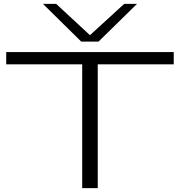

<svg xmlns="http://www.w3.org/2000/svg" viewBox="-20 -968 926 988"><path d="M874 -637H483V0H403V-637H12V-700H874ZM685 -948 487 -754H398L201 -948H269L443 -787L619 -948Z"/></svg>

Font: Georama ExtraExtended Light
Style: Regular
Weight: 300
Width: 8
Designer: Jean-Baptiste Levee
Foundry: Production Type
Version: Version 1.000